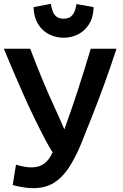

<svg xmlns="http://www.w3.org/2000/svg" viewBox="-25 -957 637 997"><path d="M305 -761Q345 -761 380 -778.5Q415 -796 437.5 -831.5Q460 -867 461 -920L372 -936Q370 -919 363.5 -901Q357 -883 343.5 -871.5Q330 -860 305 -860Q280 -860 266.5 -872Q253 -884 247.5 -902Q242 -920 239 -937L149 -920Q151 -867 173 -831.5Q195 -796 230.5 -778.5Q266 -761 305 -761ZM41 4Q70 12 101 16.5Q132 21 160 20Q216 17 256.5 -8.5Q297 -34 329.5 -82Q362 -130 392 -200Q422 -274 452 -350Q482 -426 514 -513Q546 -600 580 -704H446Q416 -602 380.5 -492.5Q345 -383 309 -285Q301 -305 287.5 -335Q274 -365 265 -385Q226 -469 192 -551.5Q158 -634 132 -704H-5Q37 -601 92.5 -475.5Q148 -350 212 -228Q221 -212 229.5 -196.5Q238 -181 248 -166Q233 -131 208.5 -110.5Q184 -90 146 -88Q125 -87 103 -91Q81 -95 58 -102Q54 -76 49.5 -49Q45 -22 41 4Z"/></svg>

Font: Repo DemiBold
Style: Regular
Weight: 600
Designer: Stefan Peev
Foundry: Context Ltd
Version: Version 1.502